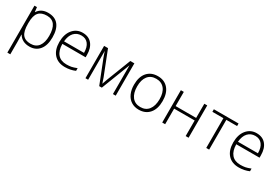

<svg xmlns="http://www.w3.org/2000/svg" viewBox="45 -1516 3909 2731"><g transform="rotate(30 2000.0 -150.5)"><path d="M485.8 -263.2Q485.8 -497.1 316.9 -497.1Q224.1 -497.1 180.7 -446.3Q137.2 -395.5 137.2 -279.8V-264.2Q136.7 -139.6 178.7 -86.4Q220.7 -33.2 308.6 -33.2Q396.5 -33.2 441.4 -93.8Q486.3 -154.3 485.8 -263.2ZM315.9 9.8Q193.4 9.8 137.2 -82H133.8L135.3 -41Q137.2 -4.9 137.2 38.1V240.2H88.9V-530.8H129.9L139.2 -455.1H142.1Q196.8 -541 310.5 -541Q423.8 -541 480.5 -470.7Q537.1 -400.4 537.1 -267.1Q537.1 -134.8 477.5 -62.5Q418 9.8 315.9 9.8Z M707 -301.8H1035.2Q1035.2 -394.5 995.1 -446.3Q955.1 -498 881.3 -498Q807.6 -498 761.2 -447.3Q714.8 -396.5 707 -301.8ZM653.3 -260.7Q653.3 -388.7 715.8 -464.8Q778.8 -541 878.4 -541Q978 -541 1032.2 -475.6Q1086.4 -410.2 1086.4 -297.9V-258.8H704.1Q705.6 -149.4 755.4 -91.8Q805.2 -34.2 898.4 -34.2Q943.8 -34.2 978 -40.5Q1012.2 -46.9 1065.4 -67.9V-23.9Q987.8 9.8 898.4 9.8Q782.7 9.8 718.3 -61.5Q653.8 -132.8 653.3 -260.7Z M1276.9 0H1232.9V-530.8H1296.9L1450.2 -140.1Q1468.3 -92.8 1480 -51.8L1510.3 -137.2L1663.1 -530.8H1730V0H1684.1V-472.2Q1662.6 -410.6 1502 0H1459L1312 -373Q1302.7 -395.5 1294.7 -420.4Q1286.6 -445.3 1276.9 -474.1Z M1975.1 -436.5Q1927.2 -376 1927.7 -266.6Q1928.2 -157.2 1976.1 -95.7Q2023.9 -34.2 2111.8 -34.2Q2199.7 -34.2 2247.6 -95.7Q2295.4 -157.2 2295.9 -266.6Q2296.4 -376 2247.6 -436.5Q2198.7 -497.1 2110.8 -497.1Q2022.9 -497.1 1975.1 -436.5ZM2346.7 -265.1Q2346.7 -136.7 2283.7 -63.5Q2220.7 9.8 2109.9 9.8Q2040 9.8 1986.8 -23.9Q1933.6 -57.6 1905.3 -120.6Q1877 -183.6 1877 -266.1Q1877 -396.5 1939.9 -468.8Q2003.4 -541 2112.8 -541Q2222.2 -541 2284.7 -467.8Q2347.2 -394.5 2346.7 -265.1Z M2542 -530.8V-297.9H2878.9V-530.8H2926.8V0H2878.9V-255.9H2542V0H2493.7V-530.8Z M3441.4 -488.8H3264.6V0H3216.8V-488.8H3035.6V-530.8H3441.4Z M3563.5 -301.8H3891.6Q3891.6 -394.5 3851.6 -446.3Q3811.5 -498 3737.8 -498Q3664.1 -498 3617.7 -447.3Q3571.3 -396.5 3563.5 -301.8ZM3509.8 -260.7Q3509.8 -388.7 3572.3 -464.8Q3635.3 -541 3734.9 -541Q3834.5 -541 3888.7 -475.6Q3942.9 -410.2 3942.9 -297.9V-258.8H3560.5Q3562 -149.4 3611.8 -91.8Q3661.6 -34.2 3754.9 -34.2Q3800.3 -34.2 3834.5 -40.5Q3868.7 -46.9 3921.9 -67.9V-23.9Q3844.2 9.8 3754.9 9.8Q3639.2 9.8 3574.7 -61.5Q3510.3 -132.8 3509.8 -260.7Z"/></g></svg>

Font: OpenSans-Light
Style: Regular
Weight: 300
Foundry: Ascender Corporation
Version: Version 1.10